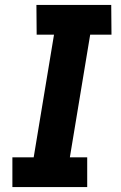

<svg xmlns="http://www.w3.org/2000/svg" viewBox="-20 -755 490 775"><path d="M30 0V-120H116L198 -615H128L127 -735H429L430 -615H344L262 -120H332V0Z"/></svg>

Font: Iosevka Etoile Heavy
Style: Italic
Weight: 900
Italic angle: -9°
Designer: Belleve Invis
Foundry: Belleve Invis
Version: Version 22.1.2; ttfautohint (v1.8.4)